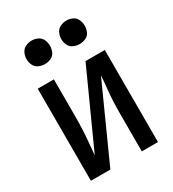

<svg xmlns="http://www.w3.org/2000/svg" viewBox="-182 -855 864 957"><g transform="rotate(-30 250.0 -376.5)"><path d="M57 0H169L363 -430Q361 -394 357 -357.5Q353 -321 351.5 -285Q350 -249 350 -212V0H443V-530H332L137 -100Q140 -137 143.5 -173Q147 -209 148.5 -245.5Q150 -282 150 -318V-530H57ZM150 -618Q168 -618 185 -625.5Q202 -633 209.5 -650Q217 -667 217 -685Q217 -703 209.5 -720Q202 -737 185 -745Q168 -753 150 -753Q132 -753 115 -745Q98 -737 90 -720Q82 -703 82 -685Q82 -667 90 -650Q98 -633 115 -625.5Q132 -618 150 -618ZM350 -618Q368 -618 385 -625.5Q402 -633 409.5 -650Q417 -667 417 -685Q417 -703 409.5 -720Q402 -737 385 -745Q368 -753 350 -753Q332 -753 315 -745Q298 -737 290 -720Q282 -703 282 -685Q282 -667 290 -650Q298 -633 315 -625.5Q332 -618 350 -618Z"/></g></svg>

Font: Iosevka SS08 Medium
Style: Regular
Weight: 500
Monospace: yes
Designer: Belleve Invis
Foundry: Belleve Invis
Version: Version 3.4.3; ttfautohint (v1.8.3)